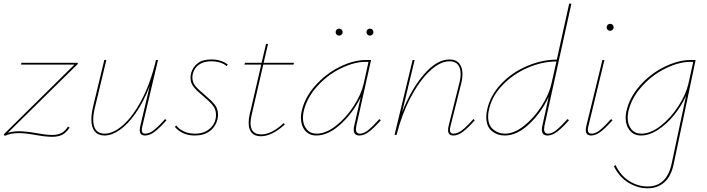

<svg xmlns="http://www.w3.org/2000/svg" viewBox="-21 -731 3829 1040"><path d="M347 -45 356 -40Q338 -12 316 -1Q294 10 262 10Q227 10 171 0Q115 -10 81 -10Q35 -10 5 5L-1 -3L382 -381H93L95 -391H399L401 -385L22 -12Q52 -20 80 -20Q118 -20 176 -10Q197 -6 219 -3Q241 0 262 0Q291 0 311 -10Q331 -20 347 -45Z M881 -80Q845 -39 817.5 -18Q790 3 765 3Q736 3 736 -26Q736 -36 739 -49L790 -265Q756 -178 713.5 -117.5Q671 -57 627.5 -27Q584 3 545 3Q511 3 492.5 -19Q474 -41 474 -84Q474 -114 483 -153L544 -406H555L494 -152Q484 -113 484 -83Q484 -44 500 -25.5Q516 -7 546 -7Q592 -7 645 -53Q698 -99 746 -189.5Q794 -280 824 -406H835L750 -47Q747 -35 747 -26Q747 -7 765 -7Q788 -7 813 -26.5Q838 -46 873 -86Z M926 -44 934 -51Q949 -31 975.5 -19Q1002 -7 1035 -7Q1087 -7 1118 -36.5Q1149 -66 1149 -109Q1149 -138 1132 -159.5Q1115 -181 1080 -210Q1045 -239 1028 -260Q1011 -281 1011 -310Q1011 -321 1014 -334Q1023 -368 1050 -388.5Q1077 -409 1124 -409Q1178 -409 1213 -381L1206 -373Q1194 -385 1171.5 -392Q1149 -399 1123 -399Q1082 -399 1057 -381Q1032 -363 1024 -333Q1021 -323 1021 -312Q1021 -285 1037.5 -265Q1054 -245 1087 -218Q1124 -187 1142 -164.5Q1160 -142 1160 -110Q1160 -99 1157 -85Q1147 -45 1115.5 -21Q1084 3 1034 3Q997 3 969.5 -10.5Q942 -24 926 -44Z M1342 -108Q1336 -84 1336 -65Q1336 -3 1394 -3Q1451 -3 1515 -64L1522 -57Q1452 7 1392 7Q1359 7 1342.5 -11.5Q1326 -30 1326 -65Q1326 -89 1331 -109L1394 -381H1303L1306 -391H1396L1420 -493H1431L1407 -391H1571L1569 -381H1405Z M1797 -557Q1797 -565 1802.5 -570.5Q1808 -576 1816 -576Q1824 -576 1829.5 -570.5Q1835 -565 1835 -557Q1835 -550 1829.5 -544Q1824 -538 1816 -538Q1808 -538 1802.5 -543.5Q1797 -549 1797 -557ZM1964 -557Q1964 -565 1969.5 -570.5Q1975 -576 1983 -576Q1991 -576 1996.5 -570.5Q2002 -565 2002 -557Q2002 -550 1996.5 -544Q1991 -538 1983 -538Q1975 -538 1969.5 -543.5Q1964 -549 1964 -557ZM2042 -80Q2006 -39 1978.5 -18Q1951 3 1926 3Q1895 3 1895 -29Q1895 -39 1898 -51L1933 -205Q1893 -122 1825.5 -59.5Q1758 3 1692 3Q1654 3 1631.5 -24Q1609 -51 1609 -93Q1609 -108 1612 -124Q1628 -201 1685.5 -266Q1743 -331 1818.5 -368.5Q1894 -406 1961 -406H1989L1909 -49Q1907 -37 1907 -32Q1907 -7 1929 -7Q1950 -7 1974.5 -27Q1999 -47 2034 -86ZM1949 -278 1975 -396H1960Q1897 -396 1824 -360Q1751 -324 1695 -261Q1639 -198 1623 -124Q1620 -108 1620 -93Q1620 -55 1640 -31Q1660 -7 1694 -7Q1744 -7 1798.5 -49.5Q1853 -92 1894.5 -156Q1936 -220 1949 -278Z M2551 -80Q2515 -39 2487.5 -18Q2460 3 2435 3Q2406 3 2406 -26Q2406 -36 2409 -49L2467 -281Q2474 -306 2474 -330Q2474 -363 2459 -381Q2444 -399 2414 -399Q2362 -399 2305.5 -345Q2249 -291 2201.5 -199.5Q2154 -108 2127 0H2116L2214 -406H2225L2157 -123Q2207 -250 2276.5 -329.5Q2346 -409 2414 -409Q2448 -409 2466 -388Q2484 -367 2484 -330Q2484 -305 2477 -278L2419 -47Q2416 -35 2416 -27Q2416 -7 2435 -7Q2458 -7 2483 -26.5Q2508 -46 2543 -86Z M3053 -86 3061 -80Q3025 -39 2997.5 -18Q2970 3 2945 3Q2914 3 2914 -29Q2914 -39 2917 -51L2951 -207Q2912 -122 2846 -59.5Q2780 3 2713 3Q2673 3 2643 -21.5Q2613 -46 2613 -97Q2613 -117 2617 -134Q2633 -212 2692 -275Q2751 -338 2833 -373Q2915 -408 2995 -408L3062 -711H3074L2928 -49Q2926 -37 2926 -32Q2926 -7 2948 -7Q2969 -7 2993.5 -27Q3018 -47 3053 -86ZM2966 -278 2993 -398Q2916 -398 2836.5 -363.5Q2757 -329 2699.5 -268.5Q2642 -208 2627 -134Q2623 -117 2623 -99Q2623 -53 2650.5 -30Q2678 -7 2714 -7Q2764 -7 2817.5 -49.5Q2871 -92 2912 -155.5Q2953 -219 2966 -278Z M3265 -583Q3265 -591 3270.5 -596.5Q3276 -602 3284 -602Q3292 -602 3297.5 -596.5Q3303 -591 3303 -583Q3303 -576 3297.5 -570Q3292 -564 3284 -564Q3276 -564 3270.5 -569.5Q3265 -575 3265 -583ZM3152 -26Q3152 -36 3155 -49L3242 -406H3253L3166 -47Q3163 -37 3163 -28Q3163 -7 3184 -7Q3205 -7 3229.5 -27Q3254 -47 3289 -86L3297 -80Q3261 -39 3233.5 -18Q3206 3 3181 3Q3152 3 3152 -26Z M3747 -406 3628 158Q3614 225 3577 257Q3540 289 3487 289Q3433 289 3383 258.5Q3333 228 3304 169L3313 163Q3341 221 3388 250Q3435 279 3487 279Q3590 279 3617 156L3695 -212Q3670 -157 3630.5 -108Q3591 -59 3543.5 -28Q3496 3 3451 3Q3413 3 3390.5 -24Q3368 -51 3368 -93Q3368 -108 3371 -124Q3387 -201 3444 -266Q3501 -331 3577 -368.5Q3653 -406 3720 -406ZM3708 -278 3734 -396H3719Q3656 -396 3583 -360Q3510 -324 3454 -261Q3398 -198 3382 -124Q3379 -108 3379 -93Q3379 -55 3399 -31Q3419 -7 3453 -7Q3503 -7 3557.5 -49.5Q3612 -92 3653.5 -156Q3695 -220 3708 -278Z"/></svg>

Font: Ysabeau Infant Hairline
Style: Italic
Weight: 100
Italic angle: -12°
Designer: Christian Thalmann (Catharsis Fonts)
Version: Version 0.003